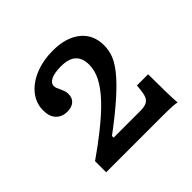

<svg xmlns="http://www.w3.org/2000/svg" viewBox="-118 -542 662 662"><g transform="rotate(-45 212.5 -211.5)"><path d="M323.9 0H51.3V-54.3Q98.9 -87.6 126.1 -109.3Q180.6 -151.9 212.2 -185.6Q243.8 -219.3 258.1 -247.7Q272.4 -276 272.4 -303.5Q272.4 -336.4 254.4 -352.5Q236.4 -368.7 199 -368.7Q166.9 -368.7 150.4 -360.3Q133.8 -351.9 133.8 -338.1Q133.8 -332.4 135.9 -326.6Q138.1 -320.8 141.4 -315Q144.8 -307.5 147.7 -299.5Q150.5 -291.5 150.5 -282.6Q150.5 -263.3 138.2 -252.7Q126 -242.2 104.7 -242.2Q79.3 -242.2 63.8 -258.2Q48.4 -274.2 48.4 -304.8Q48.4 -339.7 70.7 -367.6Q93 -395.5 131.7 -411.2Q170.4 -426.9 217.9 -426.9Q281.1 -426.9 318.5 -397.3Q356 -367.7 356 -314Q356 -291.2 348 -269.6Q340.1 -248 319.4 -221.6Q298.6 -195.2 261.6 -161.5Q216.5 -120.9 153.9 -74.3V-66.3H284.1Q305.8 -66.3 316.7 -72.8Q327.6 -79.4 331.6 -93.3Q335.7 -107.3 338.1 -136.7H392.5Q392.5 -38.9 395.7 4Q385.9 0 323.9 0Z"/></g></svg>

Font: Playfair Micro SmCond SmLight
Style: Regular
Weight: 360
Width: 4
Designer: Claus Eggers Sørensen
Foundry: Claus Eggers Sørensen
Version: Version 2.100;Glyphs 3.2 (3219)